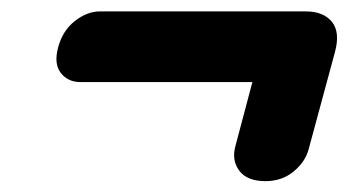

<svg xmlns="http://www.w3.org/2000/svg" viewBox="-20 -456 650 345"><path d="M84.5 -371Q92.5 -401 114.5 -418.2Q136.5 -435.5 159.5 -435.5H529.5Q561 -435.5 576.2 -417Q591.5 -398.5 582 -363L534.5 -187.5Q528.5 -165 507.5 -147.8Q486.5 -130.5 457 -130.5Q424 -130.5 410 -149.2Q396 -168 403 -193.5L433.5 -308.5H124.5Q102 -308.5 89.2 -325Q76.5 -341.5 84.5 -371Z"/></svg>

Font: Fraunces 9pt S100 Black
Style: Italic
Weight: 900
Italic angle: -16°
Version: Version 1.000; ttfautohint (v1.8.3)